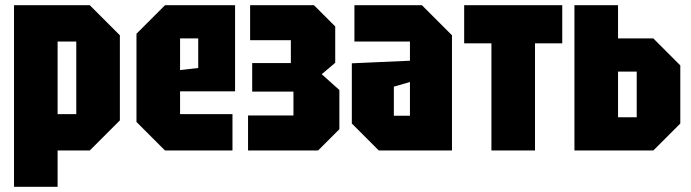

<svg xmlns="http://www.w3.org/2000/svg" viewBox="-20 -580 2664 740"><path d="M34 140V-560H326L442 -444V-116L326 0H202V140ZM274 -420H202V-140H274Z M506 -110V-450L616 -560H886V-228H674V-140H876V0H616ZM674 -310 744 -318V-432H674Z M1288 -82 1206 0H936V-135H1111V-227H952V-337H1101V-425H944V-560H1190L1272 -478V-338L1220 -294L1288 -233Z M1336 -104V-336L1560 -346V-420H1346V-560H1606L1722 -444V0H1440ZM1498 -246V-134H1560V-264Z M2042 0V-413H2147V-560H1769V-413H1874V0Z M2194 0V-560H2362V-432H2498L2602 -328V-104L2498 0ZM2362 -128H2434V-304H2362Z"/></svg>

Font: Tektur Condensed
Style: Bold
Weight: 700
Width: 3
Designer: Adam Jagosz
Foundry: Adam Jagosz
Version: Version 1.005;gftools[0.9.30]